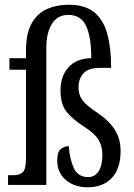

<svg xmlns="http://www.w3.org/2000/svg" viewBox="-20 -782 565 812"><path d="M351 10Q294 10 258 -21Q222 -52 222 -103Q222 -140 237.5 -152Q253 -164 271 -164Q275 -108 292.5 -70.5Q310 -33 353 -33Q381 -33 397 -57.5Q413 -82 413 -127Q413 -164 396.5 -191Q380 -218 336 -246Q289 -276 262.5 -308Q236 -340 236 -399Q236 -461 270 -498Q304 -535 366 -536Q366 -626 344 -672.5Q322 -719 269 -719Q223 -719 199.5 -681Q176 -643 176 -581V0H14V-41H36Q62 -41 76 -53.5Q90 -66 90 -113V-487H20V-536H90V-569Q90 -641 114 -683.5Q138 -726 179 -744Q220 -762 270 -762Q339 -762 378 -730.5Q417 -699 433.5 -639.5Q450 -580 450 -495H403Q354 -495 333 -472Q312 -449 312 -412Q312 -381 328.5 -358.5Q345 -336 389 -307Q439 -274 464.5 -235Q490 -196 490 -143Q490 -69 453 -29.5Q416 10 351 10Z"/></svg>

Font: Noto Serif Myanmar ExtraCondensed
Style: Regular
Weight: 400
Width: 2
Designer: Ben Mitchell and the Monotype Design Team
Foundry: Monotype Imaging Inc.
Version: Version 2.106; ttfautohint (v1.8.4.7-5d5b)